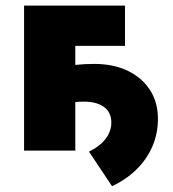

<svg xmlns="http://www.w3.org/2000/svg" viewBox="-20 -535 614 682"><path d="M378 126.5 296 3.5Q322 -9 339.8 -25.2Q357.5 -41.5 366.5 -60.5Q375.5 -79.5 375.5 -99.5Q375.5 -136 349.5 -155Q323.5 -174 277.5 -174Q258.5 -174 239.2 -171.8Q220 -169.5 190.5 -163L188.5 -293.5Q218 -301 248.2 -304.5Q278.5 -308 314.5 -308Q382.5 -308 433.2 -283.8Q484 -259.5 512.5 -215.8Q541 -172 541 -113Q541 -61.5 522 -16.5Q503 28.5 466.8 65Q430.5 101.5 378 126.5ZM65.5 0V-515H424V-372H247.5V0Z"/></svg>

Font: Geologica Roman ExtraBold
Style: Regular
Weight: 800
Designer: Sindre Bremnes, Frode Helland
Foundry: Monokrom Skriftforlag AS
Version: Version 1.010;gftools[0.9.28]